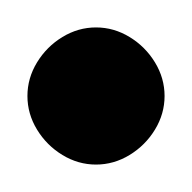

<svg xmlns="http://www.w3.org/2000/svg" viewBox="-20 -360 140 140"><path d="M0 -290Q0 -277 7 -265.5Q14 -254 25.5 -247Q37 -240 50 -240Q63 -240 74.5 -247Q86 -254 93 -265.5Q100 -277 100 -290Q100 -303 93 -314.5Q86 -326 74.5 -333Q63 -340 50 -340Q37 -340 25.5 -333Q14 -326 7 -314.5Q0 -303 0 -290Z"/></svg>

Font: Linefont
Style: Regular
Weight: 400
Monospace: yes
Version: Version 3.002;gftools[0.9.33]